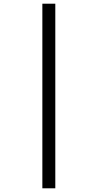

<svg xmlns="http://www.w3.org/2000/svg" viewBox="-20 -852 527 1038"><path d="M209 -832V166H279V-832Z"/></svg>

Font: Noto Sans Devanagari UI SemiCondensed
Style: Regular
Weight: 400
Width: 4
Designer: Jelle Bosma - Monotype Design Team
Foundry: Monotype Imaging Inc.
Version: Version 2.003